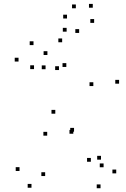

<svg xmlns="http://www.w3.org/2000/svg" viewBox="-20 -964 660 1008"><path d="M590.2 -53.8V-73.8H570.2V-53.8ZM510.2 -125.8V-145.8H490.2V-125.8ZM457 -114.8V-134.8H437V-114.8ZM523.8 -85.9V-105.9H503.8V-85.9ZM364.8 -261.9V-281.9H344.8V-261.9ZM368.7 -272.6V-292.6H348.7V-272.6ZM605.2 -524.7V-544.7H585.2V-524.7ZM306.3 -742.1V-762.1H286.3V-742.1ZM155.9 -727.2V-747.2H135.9V-727.2ZM77.3 -640.9V-660.9H57.3V-640.9ZM219.2 -600.6V-620.6H199.2V-600.6ZM328.2 -612.5V-632.5H308.2V-612.5ZM470 -512.2V-532.2H450V-512.2ZM270.3 -367.1V-387.1H250.3V-367.1ZM227.8 -251.8V-271.8H207.8V-251.8ZM507.8 24.2V4.2H487.8V24.2ZM217.1 -39.8V-59.8H197.1V-39.8ZM289.6 -596.3V-616.3H269.6V-596.3ZM228.9 -675.2V-695.2H208.9V-675.2ZM158.6 -601.2V-621.2H138.6V-601.2ZM82.5 -66.4V-86.4H62.5V-66.4ZM145.3 21.6V1.6H125.3V21.6ZM331.8 -866.9V-886.9H311.8V-866.9ZM378.2 -920.5V-940.5H358.2V-920.5ZM467.1 -923.5V-943.5H447.1V-923.5ZM474.2 -843.9V-863.9H454.2V-843.9ZM395.5 -791.1V-811.1H375.5V-791.1ZM329.8 -797.8V-817.8H309.8V-797.8Z"/></svg>

Font: Monaspace Radon Dots Var
Style: Regular
Weight: 400
Designer: Riley Cran and the Lettermatic Team
Version: Version 1.100 (Monaspace Radon Dots)